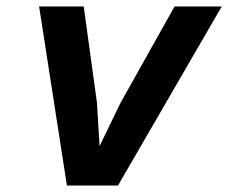

<svg xmlns="http://www.w3.org/2000/svg" viewBox="-20 -574 706 594"><path d="M101 -554H239L280 -256L288 -122L353 -256L520 -554H666L345 0H187Z"/></svg>

Font: Azeret Mono SemiBold
Style: Italic
Weight: 600
Italic angle: -12°
Designer: Martin Vácha
Foundry: Displaay
Version: Version 1.000; Glyphs 3.0.3, build 3074